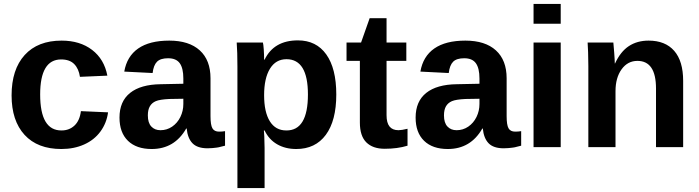

<svg xmlns="http://www.w3.org/2000/svg" viewBox="-20 -744 3535 971"><path d="M290.4 9.6Q169.9 9.6 104.2 -62Q38.6 -133.7 38.6 -261.4Q38.6 -392.8 104.8 -465.7Q171.1 -538.6 291.6 -538.6Q384.3 -538.6 445.8 -491.6Q507.2 -444.6 522.9 -361.4L384.3 -355.4Q378.3 -396.4 355.4 -419.9Q332.5 -443.4 289.2 -443.4Q183.1 -443.4 183.1 -266.3Q183.1 -83.1 291.6 -84.3Q330.1 -84.3 356.6 -109Q383.1 -133.7 389.2 -181.9L526.5 -175.9Q519.3 -121.7 488 -78.9Q456.6 -36.1 405.4 -13.3Q354.2 9.6 290.4 9.6Z M747 9.6Q669.9 9.6 627.1 -31.9Q584.3 -73.5 584.3 -149.4Q584.3 -231.3 638 -274.1Q691.6 -316.9 792.8 -318.1L907.2 -320.5V-347Q907.2 -398.8 889.2 -424.1Q871.1 -449.4 830.1 -449.4Q791.6 -449.4 774.1 -431.9Q756.6 -414.5 751.8 -374.7L608.4 -381.9Q621.7 -459 678.9 -498.8Q736.1 -538.6 836.1 -538.6Q936.1 -538.6 990.4 -489.2Q1044.6 -439.8 1044.6 -348.2V-156.6Q1044.6 -112 1054.2 -95.2Q1063.9 -78.3 1088 -78.3Q1103.6 -78.3 1118.1 -80.7V-7.2Q1106 -4.8 1096.4 -1.8Q1086.7 1.2 1076.5 2.4Q1066.3 3.6 1055.4 4.8Q1044.6 6 1030.1 6Q978.3 6 953.6 -19.3Q928.9 -44.6 924.1 -94H921.7Q862.7 9.6 747 9.6ZM907.2 -244.6 836.1 -243.4Q788 -241 768.1 -232.5Q748.2 -224.1 738 -206.6Q727.7 -189.2 727.7 -160.2Q727.7 -122.9 745.2 -104.2Q762.7 -85.5 791.6 -85.5Q824.1 -85.5 850.6 -103.6Q877.1 -121.7 892.2 -152.4Q907.2 -183.1 907.2 -218.1Z M1680.7 -266.3Q1680.7 -133.7 1627.7 -62Q1574.7 9.6 1478.3 9.6Q1422.9 9.6 1381.3 -14.5Q1339.8 -38.6 1318.1 -84.3H1314.5Q1316.9 -69.9 1318.1 4.8V207.2H1180.7V-407.2Q1180.7 -481.9 1177.1 -528.9H1309.6Q1312 -520.5 1313.9 -494Q1315.7 -467.5 1315.7 -442.2H1318.1Q1365.1 -539.8 1486.7 -539.8Q1579.5 -539.8 1630.1 -468.7Q1680.7 -397.6 1680.7 -266.3ZM1537.3 -266.3Q1537.3 -444.6 1428.9 -444.6Q1374.7 -444.6 1345.2 -396.4Q1315.7 -348.2 1315.7 -262.7Q1315.7 -177.1 1344.6 -130.7Q1373.5 -84.3 1427.7 -84.3Q1537.3 -83.1 1537.3 -266.3Z M1925.3 8.4Q1865.1 8.4 1832.5 -24.1Q1800 -56.6 1800 -124.1V-436.1H1732.5V-528.9H1806L1849.4 -651.8H1934.9V-528.9H2034.9V-436.1H1934.9V-161.4Q1934.9 -122.9 1950 -104.2Q1965.1 -85.5 1995.2 -85.5Q2010.8 -85.5 2041 -92.8V-7.2Q1990.4 8.4 1925.3 8.4Z M2244.6 9.6Q2167.5 9.6 2124.7 -31.9Q2081.9 -73.5 2081.9 -149.4Q2081.9 -231.3 2135.5 -274.1Q2189.2 -316.9 2290.4 -318.1L2404.8 -320.5V-347Q2404.8 -398.8 2386.7 -424.1Q2368.7 -449.4 2327.7 -449.4Q2289.2 -449.4 2271.7 -431.9Q2254.2 -414.5 2249.4 -374.7L2106 -381.9Q2119.3 -459 2176.5 -498.8Q2233.7 -538.6 2333.7 -538.6Q2433.7 -538.6 2488 -489.2Q2542.2 -439.8 2542.2 -348.2V-156.6Q2542.2 -112 2551.8 -95.2Q2561.4 -78.3 2585.5 -78.3Q2601.2 -78.3 2615.7 -80.7V-7.2Q2603.6 -4.8 2594 -1.8Q2584.3 1.2 2574.1 2.4Q2563.9 3.6 2553 4.8Q2542.2 6 2527.7 6Q2475.9 6 2451.2 -19.3Q2426.5 -44.6 2421.7 -94H2419.3Q2360.2 9.6 2244.6 9.6ZM2404.8 -244.6 2333.7 -243.4Q2285.5 -241 2265.7 -232.5Q2245.8 -224.1 2235.5 -206.6Q2225.3 -189.2 2225.3 -160.2Q2225.3 -122.9 2242.8 -104.2Q2260.2 -85.5 2289.2 -85.5Q2321.7 -85.5 2348.2 -103.6Q2374.7 -121.7 2389.8 -152.4Q2404.8 -183.1 2404.8 -218.1Z M2678.3 -624.1V-724.1H2815.7V-624.1ZM2678.3 0V-528.9H2815.7V0Z M3297.6 0V-296.4Q3297.6 -436.1 3203.6 -436.1Q3154.2 -436.1 3123.5 -393.4Q3092.8 -350.6 3092.8 -283.1V0H2955.4V-409.6Q2955.4 -451.8 2954.2 -479.5Q2953 -507.2 2951.8 -528.9H3081.9Q3083.1 -519.3 3086.1 -478.9Q3089.2 -438.6 3089.2 -422.9H3090.4Q3118.1 -483.1 3160.2 -510.8Q3202.4 -538.6 3260.2 -538.6Q3344.6 -538.6 3389.8 -486.7Q3434.9 -434.9 3434.9 -334.9V0Z"/></svg>

Font: Ramabhadra
Style: Regular
Weight: 400
Designer: Purushoth Kumar Guthula
Foundry: Andhrapradesh Society for Knowledge Networks
Version: Version 1.0.5; ttfautohint (vUNKNOWN) -l 7 -r 28 -G 50 -x 13